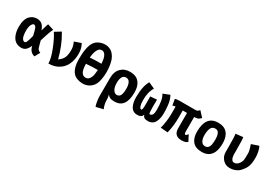

<svg xmlns="http://www.w3.org/2000/svg" viewBox="29 -1675 4084 2892"><g transform="rotate(30 2070.5 -229.0)"><path d="M415 -240.7Q419.9 -224.6 428.5 -189.5Q437 -154.3 445.8 -128.4Q452.6 -107.9 465.3 -96.2Q478 -84.5 502.9 -74.7L453.1 15.6Q410.6 4.9 386.7 -19.8Q362.8 -44.4 354.5 -71.8Q347.7 -94.2 344.2 -105Q319.3 -48.8 289.3 -22.7Q259.3 3.4 212.9 3.4Q171.9 3.4 139.4 -11.2Q106.9 -25.9 86.2 -50.5Q65.4 -75.2 51.5 -109.1Q37.6 -143.1 31.7 -179.7Q25.9 -216.3 25.9 -257.3Q25.9 -321.8 41.3 -369.9Q56.6 -418 83 -444.8Q109.4 -471.7 139.6 -484.4Q169.9 -497.1 203.6 -497.1Q261.7 -497.1 296.4 -465.8Q331.1 -434.6 349.6 -374.5Q355 -391.6 362.3 -417.7Q369.6 -443.8 376.2 -465.1Q382.8 -486.3 390.6 -506.3L498 -472.2Q492.7 -461.9 487.8 -451.2Q482.9 -440.4 477.5 -427Q472.2 -413.6 468.3 -403.6Q464.4 -393.6 458.7 -377Q453.1 -360.4 450 -351.3Q446.8 -342.3 440.7 -323Q434.6 -303.7 432.4 -296.4Q430.2 -289.1 423.3 -267.6Q416.5 -246.1 415 -240.7ZM149.4 -255.9Q149.4 -211.9 155.8 -179.7Q162.1 -147.5 169.9 -132.3Q177.7 -117.2 188.5 -108.4Q199.2 -99.6 204.1 -98.4Q209 -97.2 212.9 -97.2H216.8Q234.9 -97.2 250 -134.3Q265.1 -171.4 281.7 -241.7Q263.2 -328.6 248.3 -363.3Q233.4 -397.9 208.5 -397.9Q187 -397.9 168.2 -361.3Q149.4 -324.7 149.4 -255.9Z M624.5 -514.6Q682.1 -418.5 719.7 -323.5Q757.3 -228.5 785.2 -122.6Q845.2 -165 865.7 -212.9Q886.2 -260.7 886.2 -343.8Q886.2 -363.3 884 -380.9Q881.8 -398.4 877.4 -413.8Q873 -429.2 869.9 -437.5Q866.7 -445.8 860.6 -459.5Q854.5 -473.1 854 -474.6L969.7 -514.6Q1011.2 -441.9 1011.2 -354.5Q1011.2 -278.3 993.2 -217Q975.1 -155.8 944.8 -115Q914.6 -74.2 872.8 -47.1Q831.1 -20 785.4 -8.1Q739.7 3.9 689.5 3.9Q689.5 -83 631.8 -228.5Q574.2 -374 521 -451.2Z M1206.5 -135.3Q1223.1 -108.9 1239.5 -100.1Q1255.9 -91.3 1284.2 -91.3Q1334.5 -91.3 1361.8 -159.2Q1376.5 -191.9 1383.8 -284.2H1360.4Q1285.2 -284.2 1180.7 -275.9Q1184.1 -170.4 1206.5 -135.3ZM1290 -672.4Q1309.1 -672.4 1327.1 -669.4Q1345.2 -666.5 1367.9 -657Q1390.6 -647.5 1410.2 -632.1Q1429.7 -616.7 1449 -589.8Q1468.3 -563 1481.9 -527.6Q1495.6 -492.2 1504.2 -439.7Q1512.7 -387.2 1513.2 -323.7V-318.4Q1513.2 -256.8 1502.7 -198.7Q1492.2 -140.6 1474.6 -106Q1447.3 -52.7 1396.2 -22.5Q1345.2 7.8 1284.2 7.8Q1234.9 7.8 1187.5 -9.5Q1140.1 -26.9 1112.3 -62Q1052.7 -136.2 1052.7 -290.5Q1052.7 -504.9 1116.2 -592.8Q1141.1 -627.4 1187.7 -649.4Q1234.4 -671.4 1290 -672.4ZM1383.3 -392.6Q1378.4 -467.3 1363.8 -505.9Q1338.4 -573.2 1289.6 -573.2Q1265.6 -573.2 1250 -562.7Q1234.4 -552.2 1219.7 -526.4Q1192.4 -479 1184.1 -385.7Q1260.3 -392.6 1354.5 -392.6Z M1896 -252.4Q1896 -252.4 1896 -259.8Q1895.5 -321.8 1875 -360.6Q1854.5 -399.4 1808.6 -399.4Q1770.5 -399.4 1748.3 -365Q1726.1 -330.6 1726.1 -260.3Q1726.1 -186.5 1751.7 -143.8Q1777.3 -101.1 1815.4 -101.1Q1835 -101.1 1849.4 -109.1Q1863.8 -117.2 1872.6 -130.6Q1881.3 -144 1886.7 -164.3Q1892.1 -184.6 1894 -205.3Q1896 -226.1 1896 -252.4ZM1602.5 -274.4Q1602.5 -380.4 1661.6 -442.1Q1720.7 -503.9 1817.9 -503.9Q1888.2 -503.9 1931.9 -479.7Q1975.6 -455.6 2002 -405.8Q2030.8 -350.1 2030.8 -265.1Q2030.8 2.9 1835.9 2.9H1835Q1785.6 2.9 1761.2 -7.3Q1736.8 -17.6 1712.4 -46.9Q1724.6 -7.3 1724.6 48.3Q1724.6 77.6 1730.7 106.9Q1736.8 136.2 1741.2 148.2Q1745.6 160.2 1755.4 184.1L1630.9 213.9Q1620.1 189.9 1610.8 136.2Q1601.6 82.5 1601.6 34.2Z M2265.1 -334 2378.4 -343.3Q2377.9 -319.3 2377.7 -272.5Q2377.4 -225.6 2377.4 -210.4Q2377.9 -206.5 2377.9 -197.8Q2378.4 -162.6 2379.2 -144.5Q2379.9 -126.5 2381.8 -115Q2383.8 -103.5 2386.7 -100.6Q2389.6 -97.7 2395.5 -97.7Q2452.6 -97.7 2452.6 -205.1Q2452.6 -293 2442.1 -355.2Q2431.6 -417.5 2402.8 -462.4L2516.1 -507.3Q2534.7 -476.1 2546.6 -436.3Q2558.6 -396.5 2563 -351.8Q2567.4 -307.1 2568.6 -279.8Q2569.8 -252.4 2569.8 -215.3Q2569.8 -171.4 2562.5 -134.3Q2555.2 -97.2 2538.8 -64.5Q2522.5 -31.7 2491.5 -12.9Q2460.4 5.9 2417.5 5.9Q2376 5.9 2355.2 -7.1Q2334.5 -20 2325.2 -50.8Q2317.4 -30.8 2308.6 -20Q2299.8 -9.3 2280.8 -2.2Q2261.7 4.9 2230 4.9Q2190.4 4.9 2161.4 -13.9Q2132.3 -32.7 2116.5 -65.4Q2100.6 -98.1 2093.5 -135.5Q2086.4 -172.9 2086.4 -216.8Q2086.4 -411.6 2147 -512.2L2255.4 -463.4Q2226.1 -417.5 2212.9 -361.3Q2199.7 -305.2 2199.7 -228.5Q2199.7 -167.5 2212.2 -131.6Q2224.6 -95.7 2244.6 -95.7Q2258.3 -95.7 2262.2 -119.6Q2266.1 -143.6 2266.1 -192.9V-207Q2266.1 -223.1 2265.9 -264.4Q2265.6 -305.7 2265.1 -334Z M2959.5 -498Q2976.1 -498 2988 -503.4Q3000 -508.8 3005.9 -514.6Q3011.7 -520.5 3021.5 -533.7L3105.5 -443.8Q3079.1 -414.1 3056.2 -405.5Q3033.2 -397 2993.2 -395.5V-149.4Q2993.2 -98.6 3010.3 -98.6Q3021.5 -98.6 3030.3 -106Q3039.1 -113.3 3050.8 -132.8L3105.5 -28.3Q3076.2 3.9 3004.4 3.9Q2869.6 3.9 2869.6 -127.9V-395.5H2795.4V-270.5Q2795.4 -129.4 2762.7 3.9L2637.7 -5.9Q2647 -41 2651.9 -60.8Q2656.7 -80.6 2664.8 -144Q2672.9 -207.5 2672.9 -272.5V-392.1Q2646.5 -392.1 2623 -380.9L2604.5 -487.3Q2633.3 -498 2683.1 -498Z M3410.6 -120.6Q3439.9 -152.8 3439.9 -258.8Q3439.9 -258.8 3439.9 -266.6Q3439 -331.1 3420.9 -368.2Q3402.8 -405.3 3359.4 -405.3Q3307.1 -405.3 3285.4 -361.3Q3263.7 -317.4 3263.7 -235.4Q3263.7 -172.9 3287.1 -134.5Q3310.5 -96.2 3353.5 -96.2Q3373 -96.7 3385 -101.8Q3397 -106.9 3410.6 -120.6ZM3353 2.9Q3244.1 2.9 3192.4 -57.9Q3140.6 -118.7 3140.6 -226.6Q3140.6 -503.9 3352.1 -503.9Q3422.4 -503.9 3466.1 -479.7Q3509.8 -455.6 3536.1 -405.8Q3564.9 -350.1 3564.9 -265.1Q3564.9 -229 3560.5 -196.8Q3556.2 -164.6 3546.9 -133.8Q3537.6 -103 3521 -78.6Q3504.4 -54.2 3481.7 -35.6Q3459 -17.1 3426.5 -7.1Q3394 2.9 3354 2.9Z M3668 -177.7Q3668 -177.7 3668 -267.1Q3668 -457 3657.2 -489.7L3785.2 -503.9Q3793.9 -466.8 3793.9 -279.8Q3793.9 -279.8 3793.9 -222.2Q3793.9 -189.9 3799.1 -164.1Q3804.2 -138.2 3818.8 -119.1Q3833.5 -100.1 3856 -100.1Q3905.8 -100.1 3940.4 -150.9Q3961.4 -182.1 3966.1 -210.2Q3970.7 -238.3 3970.7 -326.7Q3970.7 -339.4 3968.8 -353.8Q3966.8 -368.2 3962.2 -386Q3957.5 -403.8 3954.3 -414.1Q3951.2 -424.3 3944.6 -445.1Q3938 -465.8 3936.5 -470.2L4059.6 -512.2Q4079.6 -481.4 4090.1 -426.3Q4100.6 -371.1 4100.6 -336.9V-331.1V-313Q4100.6 -234.9 4081.3 -178.2Q4062 -121.6 4002.9 -60.1Q3977.5 -33.2 3933.6 -15.6Q3889.6 2 3834 2Q3764.2 2 3716.1 -51Q3668 -104 3668 -177.7Z"/></g></svg>

Font: Fantasque Sans Mono
Style: Bold
Weight: 700
Monospace: yes
Designer: Jany Belluz
Version: Version 1.8.0 ; ttfautohint (v1.8.2)